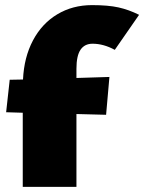

<svg xmlns="http://www.w3.org/2000/svg" viewBox="-20 -731 564 751"><path d="M279 -462V-426L408 -430L395 -282L279 -285V0H69V-290L4 -292L18 -419L70 -420Q74 -507 109 -573Q144 -639 204 -675Q264 -711 340 -711Q403 -711 443.5 -702Q484 -693 524 -673L429 -536Q385 -560 342 -560Q311 -560 295 -536.5Q279 -513 279 -462Z"/></svg>

Font: Ysabeau Black
Style: Regular
Weight: 900
Designer: Christian Thalmann (Catharsis Fonts)
Version: Version 0.003